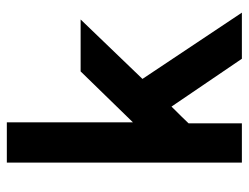

<svg xmlns="http://www.w3.org/2000/svg" viewBox="-103 -625 728 562"><g transform="rotate(-90 261.0 -344.0)"><path d="M66 0V-688H184V-319Q207 -343 333 -472H485L311 -291L505 0H370L230 -206Q196 -172 181 -156V0Z"/></g></svg>

Font: Coval
Style: ExtraBold
Weight: 800
Foundry: Context Ltd
Version: Version 001.000